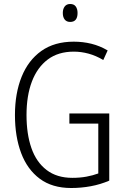

<svg xmlns="http://www.w3.org/2000/svg" viewBox="-20 -933 630 963"><path d="M328 -364H528V-27Q484 -8 435.5 1Q387 10 337 10Q242 10 179.5 -36.5Q117 -83 86 -165.5Q55 -248 55 -356Q55 -465 88.5 -548Q122 -631 187.5 -677.5Q253 -724 350 -724Q396 -724 438.5 -713.5Q481 -703 520 -680L498 -632Q461 -654 424 -664Q387 -674 350 -674Q272 -674 219.5 -634.5Q167 -595 140 -524Q113 -453 113 -356Q113 -261 137.5 -190.5Q162 -120 213.5 -80.5Q265 -41 343 -41Q381 -41 413.5 -47Q446 -53 473 -63V-313H328ZM332 -913Q351 -913 360 -900.5Q369 -888 369 -868Q369 -823 332 -823Q314 -823 304.5 -835Q295 -847 295 -868Q295 -888 304.5 -900.5Q314 -913 332 -913Z"/></svg>

Font: Noto Sans Tamil Condensed Light
Style: Regular
Weight: 300
Width: 3
Designer: Jelle Bosma - Monotype Design Team
Foundry: Monotype Imaging Inc.
Version: Version 2.004; ttfautohint (v1.8.4.7-5d5b)